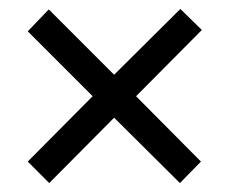

<svg xmlns="http://www.w3.org/2000/svg" viewBox="-20 -568 513 429"><path d="M383 -548 235 -401 89 -547 42 -498 187 -353 42 -207 90 -159 235 -305 382 -159 429 -207 284 -353 431 -501Z"/></svg>

Font: Noto Sans Lao UI Cond
Style: Regular
Weight: 400
Width: 3
Designer: Monotype Design Team
Foundry: Monotype Imaging Inc.
Version: Version 2.000